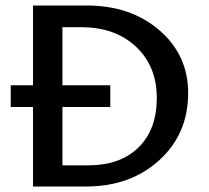

<svg xmlns="http://www.w3.org/2000/svg" viewBox="-20 -678 758 698"><path d="M295 -658Q455 -658 559.5 -568Q664 -478 664 -340Q664 -191 559 -95.5Q454 0 293 0H100V-289H19V-368H100V-658ZM302 -77Q417 -77 483.5 -142Q550 -207 550 -322Q550 -437 474.5 -508Q399 -579 277 -579H207V-368H381V-289H207V-77Z"/></svg>

Font: EauTestText Semibold
Style: Regular
Weight: 600
Designer: Christian Thalmann (Catharsis Fonts)
Version: Version 0.001;PS 000.001;hotconv 1.0.88;makeotf.lib2.5.64775